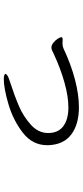

<svg xmlns="http://www.w3.org/2000/svg" viewBox="276 -712 447 1040"><g transform="rotate(90 500.0 -191.5)"><path d="M408 12Q395 12 387.5 9.5Q380 7 380 3Q380 -9 424 -22Q498 -46 554 -70Q610 -94 655 -134.5Q700 -175 700 -228Q700 -283 663 -310.5Q626 -338 561 -338Q503 -338 427.5 -317Q352 -296 270 -258Q261 -253 252.5 -249.5Q244 -246 237 -246Q224 -246 211 -256.5Q198 -267 189.5 -280Q181 -293 181 -299Q181 -304 184 -305Q188 -307 193 -307L215 -306Q230 -306 241 -311Q328 -352 410 -373.5Q492 -395 560 -395Q653 -395 708 -353.5Q763 -312 766 -229V-223Q766 -143 697.5 -90.5Q629 -38 543 -13Q457 12 408 12Z"/></g></svg>

Font: Iansui 0.93
Style: Regular
Weight: 400
Designer: But Ko / Fontworks Inc.
Foundry: zi-hi.com / Fontworks Inc.
Version: Version 0.931